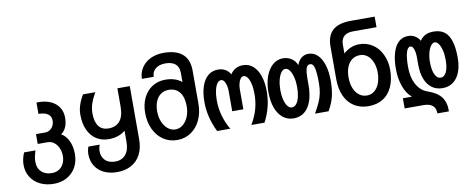

<svg xmlns="http://www.w3.org/2000/svg" viewBox="-80 -1179 4359 1778"><g transform="rotate(-10 2100.0 -290.0)"><path d="M57 -2Q57 -56.5 82 -115.5H189Q177.5 -77.5 173.5 -55.8Q169.5 -34 169.5 -10Q169.5 49.5 206 83.8Q242.5 118 305 118Q341.5 118 370 100.5Q398.5 83 414.2 51.2Q430 19.5 430 -21.5Q430 -62.5 414.5 -96.8Q399 -131 372.2 -150.8Q345.5 -170.5 312.5 -170.5H220V-263H305.5Q330.5 -263 350.8 -276Q371 -289 382.2 -311.2Q393.5 -333.5 393.5 -360.5Q393.5 -400.5 363.2 -422Q333 -443.5 275 -443.5V-550Q281 -550.5 292.5 -550.5Q359.5 -550.5 409 -528Q458.5 -505.5 485.2 -464Q512 -422.5 512 -367.5Q512 -314.5 495.5 -277.5Q479 -240.5 448.5 -221Q491.5 -197.5 517.2 -144.5Q543 -91.5 543 -20Q543 50.5 512.8 104.8Q482.5 159 428.2 189Q374 219 304.5 219Q232.5 219 176.2 191.2Q120 163.5 88.5 113.2Q57 63 57 -2Z M665 5Q665 -12.5 668.5 -31.5Q672 -50.5 678 -65H783Q776.5 -41.5 774.2 -29.2Q772 -17 772 -6.5Q772 49.5 806 82Q840 114.5 899.5 114.5Q963 114.5 998 72.2Q1033 30 1033 -46V-152Q1003.5 -126.5 963.8 -113.2Q924 -100 877.5 -100Q811.5 -100 761.2 -132Q711 -164 683.2 -224.8Q655.5 -285.5 655.5 -369Q655.5 -414.5 671 -461Q686.5 -507.5 713 -550H828.5Q798.5 -498.5 783.2 -453.2Q768 -408 768 -362Q768 -281 799.8 -239.5Q831.5 -198 892.5 -198Q961 -198 998.5 -242.8Q1036 -287.5 1036 -380.5V-550H1152.5V-50Q1152.5 32 1122 91.5Q1091.5 151 1034.5 182.5Q977.5 214 899.5 214Q830.5 214 777.2 188.2Q724 162.5 694.5 115Q665 67.5 665 5Z M1249.5 -280.5Q1249.5 -359.5 1279.2 -421.2Q1309 -483 1362.8 -517.2Q1416.5 -551.5 1485.5 -551.5Q1532 -551.5 1571.2 -539.2Q1610.5 -527 1639.5 -502.5V-588.5Q1639.5 -645.5 1606.2 -672.8Q1573 -700 1513.5 -700Q1454.5 -700 1420.5 -672Q1386.5 -644 1385.5 -596.5H1274.5Q1275.5 -655 1306 -701.2Q1336.5 -747.5 1390.2 -773.2Q1444 -799 1512.5 -799Q1630.5 -799 1690.5 -746.8Q1750.5 -694.5 1750.5 -590.5V-280.5Q1750.5 -194.5 1718.5 -126.5Q1686.5 -58.5 1629.8 -20.2Q1573 18 1500.5 18Q1428 18 1370.8 -20.2Q1313.5 -58.5 1281.5 -126.5Q1249.5 -194.5 1249.5 -280.5ZM1639.5 -275.5Q1639.5 -360.5 1603.2 -407Q1567 -453.5 1499.5 -453.5Q1458 -453.5 1426.8 -431.8Q1395.5 -410 1378.5 -369.5Q1361.5 -329 1361.5 -275.5Q1361.5 -222 1379.8 -177.5Q1398 -133 1430 -107.2Q1462 -81.5 1500.5 -81.5Q1539.5 -81.5 1571.2 -107.2Q1603 -133 1621.2 -177.5Q1639.5 -222 1639.5 -275.5Z M2205.5 -458Q2189.5 -458 2177 -442Q2164.5 -426 2157.8 -399.5Q2151 -373 2151 -342V-156H2046.5V-342Q2047 -373 2040.5 -399.5Q2034 -426 2022 -442Q2010 -458 1994 -458Q1973 -458 1957 -435.5Q1941 -413 1932 -372.5Q1923 -332 1923 -279.5Q1923 -204.5 1943.5 -133Q1964 -61.5 2001 0H1877Q1807.5 -141.5 1807.5 -284.5Q1807.5 -369.5 1828.2 -431.2Q1849 -493 1888.2 -526Q1927.5 -559 1982 -559Q2022 -559 2051.2 -542.2Q2080.5 -525.5 2098 -494Q2117 -524.5 2147.5 -541.8Q2178 -559 2217.5 -559Q2271 -559 2310.8 -525Q2350.5 -491 2372 -428.5Q2393.5 -366 2393.5 -282.5Q2393.5 -134.5 2322.5 0H2198.5Q2238 -65.5 2257.8 -133.2Q2277.5 -201 2277.5 -279Q2277.5 -331.5 2268.2 -372.2Q2259 -413 2242.8 -435.5Q2226.5 -458 2205.5 -458Z M2407 -272.5Q2407 -352 2429.8 -417Q2452.5 -482 2494.8 -519.8Q2537 -557.5 2593 -557.5Q2638 -557.5 2672.8 -534.5Q2707.5 -511.5 2723.5 -470.5Q2739.5 -514 2767.2 -535.8Q2795 -557.5 2832 -557.5Q2882 -557.5 2918.5 -522.5Q2955 -487.5 2974.5 -424.2Q2994 -361 2994 -277Q2994 -194 2979.2 -131.8Q2964.5 -69.5 2925 -1H2797.5Q2829.5 -58 2847 -96.5Q2864.5 -135 2873.5 -178Q2882.5 -221 2882.5 -277Q2882.5 -363 2872.2 -411.5Q2862 -460 2831.5 -460Q2802.5 -460 2793.5 -425Q2784.5 -390 2784.5 -332.5V-272.5Q2784.5 -186 2762.8 -123Q2741 -60 2699 -26Q2657 8 2598 8Q2539.5 8 2496.5 -26Q2453.5 -60 2430.2 -123.5Q2407 -187 2407 -272.5ZM2677.5 -272.5Q2677.5 -321.5 2667.2 -364Q2657 -406.5 2638.8 -431.8Q2620.5 -457 2598 -457Q2575.5 -457 2557.5 -431.5Q2539.5 -406 2529.2 -363.8Q2519 -321.5 2519 -272.5Q2519 -223 2528.8 -182.5Q2538.5 -142 2556.5 -118.5Q2574.5 -95 2598.5 -95Q2623.5 -95 2641.5 -119.2Q2659.5 -143.5 2668.5 -184Q2677.5 -224.5 2677.5 -272.5Z M3046.5 -282V-586Q3046.5 -689.5 3102.2 -739.8Q3158 -790 3273 -790H3497.5V-690.5H3278Q3220.5 -690.5 3191.5 -663.8Q3162.5 -637 3162.5 -585.5V-502Q3190.5 -529 3228.8 -546Q3267 -563 3311 -563Q3345 -563 3374.8 -554.5Q3404.5 -546 3434 -528Q3489.5 -493 3521.5 -427Q3553.5 -361 3553.5 -282Q3553.5 -189.5 3523.2 -122Q3493 -54.5 3436 -18.8Q3379 17 3300 17Q3222 17 3164.8 -19.2Q3107.5 -55.5 3077 -123Q3046.5 -190.5 3046.5 -282ZM3435.5 -276.5Q3435.5 -329 3418.5 -371.5Q3401.5 -414 3371 -438.2Q3340.5 -462.5 3302 -462.5Q3258 -462.5 3226.5 -439.8Q3195 -417 3178.2 -375Q3161.5 -333 3161.5 -276.5Q3161.5 -220 3179 -176Q3196.5 -132 3228.2 -107.5Q3260 -83 3302 -83Q3341.5 -83 3372 -107.5Q3402.5 -132 3419 -176Q3435.5 -220 3435.5 -276.5Z M3800 95.5H3623.5V0H3709Q3659.5 -40.5 3633.2 -114.5Q3607 -188.5 3607 -278Q3607 -366.5 3626 -429.8Q3645 -493 3681.2 -526.2Q3717.5 -559.5 3769 -559.5Q3807 -559.5 3835.2 -542.2Q3863.5 -525 3880.5 -495Q3899 -525.5 3930.2 -542.2Q3961.5 -559 4009 -559Q4104 -559 4146.5 -490.2Q4189 -421.5 4189 -281.5Q4189 -203.5 4166.8 -146.5Q4144.5 -89.5 4102.8 -59Q4061 -28.5 4003.5 -28.5Q3945.5 -28.5 3903.8 -58.8Q3862 -89 3839.8 -146Q3817.5 -203 3817.5 -281.5V-346.5Q3817.5 -398 3806 -429Q3794.5 -460 3774 -460Q3748.5 -460 3734.8 -411.8Q3721 -363.5 3721 -278Q3721 -179 3758 -111.5Q3795 -44 3861.5 -22Q3948 7.5 3986.5 59Q4025 110.5 4022.5 193.5H3914Q3915 144.5 3885.8 120Q3856.5 95.5 3800 95.5ZM4076 -281.5Q4076 -331 4066 -371.8Q4056 -412.5 4039 -435.8Q4022 -459 4003 -459Q3984 -459 3966.8 -436.2Q3949.5 -413.5 3939 -373.8Q3928.5 -334 3928.5 -285.5Q3928.5 -211.5 3948.5 -169.2Q3968.5 -127 4003 -127Q4025 -127 4041.5 -145.5Q4058 -164 4067 -198.8Q4076 -233.5 4076 -281.5Z"/></g></svg>

Font: JuliaMono SemiBold
Style: Regular
Weight: 600
Monospace: yes
Designer: cormullion
Foundry: corm
Version: Version 0.055; ttfautohint (v1.8.4)